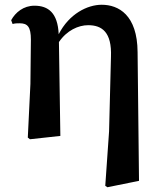

<svg xmlns="http://www.w3.org/2000/svg" viewBox="-20 -572 676 808"><path d="M423 210 432 216 565 189 559 -353C558 -509 479 -552 408 -552C348 -552 271 -514 227 -428C223 -518 183 -548 125 -548C79 -548 45 -520 27 -487L33 -471C44 -474 52 -474 63 -474C96 -474 110 -459 110 -405L108 -219L97 7L106 14L234 0L228 -395C261 -444 310 -466 351 -466C409 -466 451 -437 447 -333L439 -19Z"/></svg>

Font: Source Han Serif CN
Style: Bold
Weight: 700
Designer: Ryoko NISHIZUKA 西塚涼子 (kana & ideographs); Frank Grießhammer (Latin, Greek & Cyrillic); Wenlong ZHANG 张文龙 (bopomofo); San
Foundry: Adobe
Version: Version 2.003;hotconv 1.1.1;makeotfexe 2.6.0